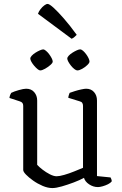

<svg xmlns="http://www.w3.org/2000/svg" viewBox="-20 -951 619 976"><path d="M246 5Q223 5 197 -6Q171 -17 148.5 -33Q126 -49 112 -63.5Q98 -78 98 -87V-413Q98 -422 94 -427.5Q90 -433 80 -436L28 -453Q29 -462 32 -469Q35 -476 37 -479Q51 -486 75.5 -493Q100 -500 113 -500Q139 -500 154 -482.5Q169 -465 169 -440V-113Q179 -102 196.5 -88.5Q214 -75 233.5 -65Q253 -55 268 -55Q282 -55 306.5 -62Q331 -69 357 -79.5Q383 -90 402 -98V-413Q402 -422 398 -428Q394 -434 385 -436L327 -454Q328 -463 330.5 -469.5Q333 -476 334 -479Q345 -483 361 -488Q377 -493 393.5 -496.5Q410 -500 418 -500Q443 -500 458 -483Q473 -466 473 -440V-56L542 -49Q544 -45 546 -40Q548 -35 548 -29Q542 -21 529 -14.5Q516 -8 501.5 -4Q487 0 478 0Q454 0 433 -14Q412 -28 407 -47Q385 -35 354.5 -23.5Q324 -12 294.5 -3.5Q265 5 246 5ZM373 -593Q367 -593 358 -600Q349 -607 341 -617Q333 -627 327.5 -637Q322 -647 322 -653Q322 -660 329.5 -668Q337 -676 348 -683Q359 -690 370 -695Q381 -700 387 -700Q394 -700 402 -693Q410 -686 417.5 -676Q425 -666 430 -655.5Q435 -645 435 -638Q435 -631 423.5 -620Q412 -609 397.5 -601Q383 -593 373 -593ZM184 -593Q179 -593 170.5 -600Q162 -607 153.5 -617Q145 -627 139.5 -637Q134 -647 134 -653Q134 -660 141.5 -668Q149 -676 160 -683Q171 -690 182.5 -695Q194 -700 200 -700Q205 -700 213.5 -693Q222 -686 229.5 -676Q237 -666 242.5 -655.5Q248 -645 248 -638Q248 -631 236 -620.5Q224 -610 209 -601.5Q194 -593 184 -593ZM344 -754 173 -881Q177 -893 186 -904.5Q195 -916 205 -923.5Q215 -931 222 -931Q231 -931 252.5 -911.5Q274 -892 305 -856.5Q336 -821 370 -774Q366 -770 359 -763.5Q352 -757 344 -754Z"/></svg>

Font: Texturina 12pt ExtraLight
Style: Regular
Weight: 250
Designer: Guillermo Torres Carreño
Foundry: Omnibus-Type
Version: Version 1.002